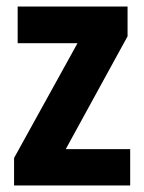

<svg xmlns="http://www.w3.org/2000/svg" viewBox="-20 -567 440 587"><path d="M378 0V-111H181L370 -456V-547H34V-435H217L23 -84V0Z"/></svg>

Font: Noto Sans Hebrew Condensed
Style: Bold
Weight: 700
Width: 3
Designer: Monotype Design Team
Foundry: Monotype Imaging Inc.
Version: Version 2.004